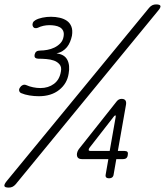

<svg xmlns="http://www.w3.org/2000/svg" viewBox="-89 -800 748 870"><path d="M-49 50Q-67 50 -69 43Q-71 36 -59 21L587 -765Q594 -773 601.5 -776.5Q609 -780 618 -780Q636 -780 638 -773Q640 -766 627 -751L-18 35Q-25 43 -32.5 46.5Q-40 50 -49 50ZM7 -378Q0 -381 -2 -388.5Q-4 -396 2 -404Q6 -411 14 -414.5Q22 -418 31 -414Q44 -408 61 -404.5Q78 -401 94 -401Q130 -401 155.5 -420Q181 -439 187 -476Q191 -496 181 -508Q171 -520 155.5 -525.5Q140 -531 120.5 -532.5Q101 -534 85 -534Q76 -534 71 -538Q66 -542 68 -553Q70 -562 76 -566.5Q82 -571 94 -571Q108 -571 125 -574Q142 -577 157.5 -584.5Q173 -592 184.5 -604Q196 -616 199 -634Q202 -650 197 -660.5Q192 -671 182 -676.5Q172 -682 159.5 -684Q147 -686 135 -686Q121 -686 107.5 -683Q94 -680 82 -674Q74 -671 68 -673Q62 -675 59 -683Q57 -690 60 -697Q63 -704 72 -709Q84 -716 103 -720Q122 -724 142 -724Q163 -724 182 -719.5Q201 -715 214.5 -705.5Q228 -696 234.5 -679.5Q241 -663 237 -638Q234 -624 228.5 -610.5Q223 -597 214.5 -586.5Q206 -576 194 -568.5Q182 -561 167 -558Q203 -554 216 -529Q229 -504 222 -466Q215 -421 179 -392.5Q143 -364 87 -364Q66 -364 44.5 -367.5Q23 -371 7 -378ZM408 -116 435 -269Q436 -274 435.5 -275.5Q435 -277 434 -277Q433 -277 431 -276Q429 -275 426 -271L317 -131Q315 -128 314 -126Q313 -124 313 -122Q312 -119 314.5 -117.5Q317 -116 322 -116ZM390 -10 402 -79H283Q269 -79 263.5 -86Q258 -93 260 -106Q261 -111 263 -115.5Q265 -120 268 -124L440 -341Q444 -346 449.5 -349Q455 -352 462 -352Q474 -352 479 -345.5Q484 -339 482 -326L445 -116H475Q485 -116 488.5 -111.5Q492 -107 490 -98Q489 -88 483.5 -83.5Q478 -79 469 -79H438L426 -10Q425 -1 419.5 3.5Q414 8 405 8Q396 8 392 3.5Q388 -1 390 -10Z"/></svg>

Font: Maple Mono NL Thin
Style: Italic
Weight: 250
Italic angle: -10°
Monospace: yes
Designer: subframe7536
Version: Version 7.000